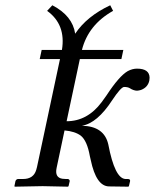

<svg xmlns="http://www.w3.org/2000/svg" viewBox="-20 -700 582 722"><path d="M192.9 -68.8Q185.1 -32.2 214.8 -27.8Q221.2 -26.9 227.5 -26.9H235.8Q242.2 -24.9 242.2 -19L237.8 0L235.4 2Q233.9 2 140.1 0L35.6 2L34.2 0L38.1 -19Q41 -26.4 47.9 -26.9H66.9Q106 -26.9 116.2 -61Q117.7 -66.9 119.1 -71.8L205.6 -478H129.4L136.7 -512.2H212.9Q228.5 -607.9 157.2 -659.2L176.8 -680.2Q252.9 -640.6 262.7 -573.2Q306.2 -638.7 394.5 -680.2L405.3 -659.2Q312 -606.9 288.1 -512.2H443.8L436.5 -478H280.3L230.5 -244.1Q308.6 -244.1 362.3 -315.9Q370.6 -327.1 380.9 -341.8Q428.2 -414.1 460.4 -432.6Q478 -441.9 495.1 -441.9Q542 -441.9 542.5 -407.7Q542.5 -401.9 541.5 -397Q536.1 -371.6 510.3 -361.8Q502.4 -359.4 495.1 -358.9Q481.9 -359.4 468.3 -368.2Q460.9 -373 446.3 -373Q434.1 -371.6 401.9 -323.2Q345.7 -236.8 288.1 -227.1Q371.6 -225.6 387.2 -157.2Q411.6 -28.8 451.7 -26.9H460Q469.2 -26.9 469.2 -21Q469.2 -19.5 469.2 -19L464.8 0L462.4 2L389.6 1Q341.8 0 321.3 -98.1Q320.3 -103.5 317.9 -112.8Q307.6 -170.9 283.7 -189.9Q261.7 -206.1 222.7 -209.5Z"/></svg>

Font: Linux Biolinum Slanted O
Style: Slanted
Weight: 400
Designer: Philipp H. Poll
Foundry: Philipp H. Poll
Version: Version 1.0.4